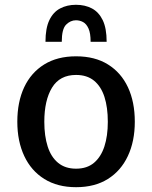

<svg xmlns="http://www.w3.org/2000/svg" viewBox="-20 -776 639 806"><path d="M299.3 9.8Q221.2 9.8 166 -24.7Q110.8 -59.1 81.8 -121.1Q52.7 -183.1 52.7 -265.1Q52.7 -348.1 81.5 -409.7Q110.4 -471.2 165.5 -505.4Q220.7 -539.6 299.3 -539.6Q378.4 -539.6 433.3 -505.4Q488.3 -471.2 517.1 -409.7Q545.9 -348.1 545.9 -265.1Q545.9 -183.1 516.8 -121.1Q487.8 -59.1 432.9 -24.7Q377.9 9.8 299.3 9.8ZM299.3 -67.9Q345.2 -67.9 374.5 -92.5Q403.8 -117.2 418.2 -161.1Q432.6 -205.1 432.6 -264.6Q432.6 -325.2 418.5 -369.1Q404.3 -413.1 374.8 -437.3Q345.2 -461.4 299.3 -461.4Q231 -461.4 198.5 -408.2Q166 -355 166 -264.6Q166 -205.1 180.2 -160.9Q194.3 -116.7 224.1 -92.3Q253.9 -67.9 299.3 -67.9ZM170.9 -600.6Q170.9 -657.7 187.3 -691.7Q203.6 -725.6 232.7 -740.7Q261.7 -755.9 298.8 -755.9Q336.9 -755.9 365.7 -740.7Q394.5 -725.6 411.1 -691.7Q427.7 -657.7 427.7 -600.6H360.4Q360.4 -636.7 351.6 -656.2Q342.8 -675.8 328.9 -683.3Q314.9 -690.9 298.8 -690.9Q275.9 -690.9 257.6 -672.6Q239.3 -654.3 239.3 -600.6Z"/></svg>

Font: Comme Medium
Style: Regular
Weight: 500
Version: Version 1.000;gftools[0.9.27]